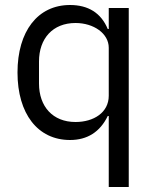

<svg xmlns="http://www.w3.org/2000/svg" viewBox="-20 -548 620 768"><path d="M415 200H495V-516H415V-432H411C384 -497 332 -528 260 -528C131 -528 50 -423 50 -258C50 -93 131 12 260 12C329 12 380 -20 411 -84H415ZM282 -60C191 -60 136 -122 136 -214V-302C136 -394 191 -456 282 -456C355 -456 415 -414 415 -357V-165C415 -98 355 -60 282 -60Z"/></svg>

Font: IBMKR
Style: Regular
Weight: 400
Designer: Mike Abbink; Paul van der Laan; Pieter van Rosmalen; Wujin Sim; Chorong Kim; Dohee Lee;
Foundry: Sandoll Inc.
Version: Version 1.002